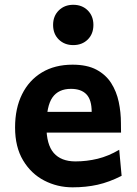

<svg xmlns="http://www.w3.org/2000/svg" viewBox="-20 -782 582 814"><path d="M493.2 -219.7H118.2V-307.6H368.7Q368.7 -358.9 346.4 -382.1Q324.2 -405.3 280.8 -405.3Q228 -405.3 202.4 -368.9Q176.8 -332.5 176.8 -246.6Q176.8 -168.9 208 -133.3Q239.3 -97.7 299.8 -97.7Q347.7 -97.7 393.8 -108.9Q439.9 -120.1 485.4 -147L495.6 -36.6Q442.9 -9.8 393.8 1.2Q344.7 12.2 287.6 12.2Q223.1 12.2 167.5 -16.6Q111.8 -45.4 77.9 -102.1Q43.9 -158.7 43.9 -241.7Q43.9 -322.8 73.5 -382.3Q103 -441.9 157.7 -474.9Q212.4 -507.8 287.6 -507.8Q349.1 -507.8 388.9 -486.6Q428.7 -465.3 451.4 -429.7Q474.1 -394 483.4 -349.9Q492.7 -305.7 492.7 -259.8Q492.7 -252.9 492.9 -239.7Q493.2 -226.6 493.2 -219.7ZM205.1 -676.3Q205.1 -713.9 229.2 -737.8Q253.4 -761.7 290.5 -761.7Q328.1 -761.7 352.1 -737.8Q376 -713.9 376 -676.3Q376 -638.2 352.1 -614.5Q328.1 -590.8 290.5 -590.8Q253.4 -590.8 229.2 -614.5Q205.1 -638.2 205.1 -676.3Z"/></svg>

Font: Andika
Style: Bold
Weight: 700
Designer: Victor Gaultney, Annie Olsen, Julie Remington, Don Collingsworth, Eric Hays, Becca Hirsbrunner
Foundry: SIL International
Version: Version 6.101